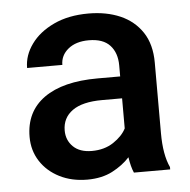

<svg xmlns="http://www.w3.org/2000/svg" viewBox="-45 -582 628 636"><g transform="rotate(-5 269.5 -264.0)"><path d="M376 0Q367.2 -19.5 362.3 -52.2Q339.4 -26.9 304.2 -8.5Q269 9.8 220.7 9.8Q168.9 9.8 128.4 -10.7Q87.9 -31.2 64.9 -66.9Q42 -102.5 42 -147.5Q42 -231.4 104.7 -276.4Q167.5 -321.3 283.2 -321.3H358.4V-357.9Q358.4 -399.9 335.4 -424.8Q312.5 -449.7 265.1 -449.7Q222.2 -449.7 196.5 -428.7Q170.9 -407.7 170.9 -376H53.7Q53.7 -418 80.6 -455.1Q107.4 -492.2 156.2 -515.1Q205.1 -538.1 271.5 -538.1Q331.1 -538.1 377.2 -518.1Q423.3 -498 450 -457.8Q476.6 -417.5 476.6 -356.9V-122.1Q476.6 -50.3 496.6 -7.8V0ZM243.7 -83.5Q285.6 -83.5 315.7 -103.5Q345.7 -123.5 358.4 -148.4V-248.5H292Q226.1 -248.5 192.9 -224.6Q159.7 -200.7 159.7 -158.7Q159.7 -126.5 181.6 -105Q203.6 -83.5 243.7 -83.5Z"/></g></svg>

Font: Vazirmatn RD FD Medium
Style: Regular
Weight: 500
Designer: Saber Rastikerdar
Foundry: Saber Rastikerdar
Version: Version 33.003